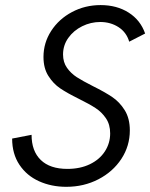

<svg xmlns="http://www.w3.org/2000/svg" viewBox="-20 -720 585 748"><path d="M27.3 -180.2 103 -194.8Q103 -131.3 138.9 -96.7Q174.8 -62 242.7 -62Q292.5 -62 330.3 -80.3Q368.2 -98.6 388.7 -130.4Q409.2 -162.1 409.2 -200.2Q409.2 -234.9 392.8 -259Q376.5 -283.2 352.5 -298.8Q328.6 -314.5 287.1 -335Q241.7 -357.4 214.6 -375.7Q187.5 -394 168.5 -424.1Q149.4 -454.1 149.4 -498Q149.4 -553.2 179.4 -599.6Q209.5 -646 260.5 -673.1Q311.5 -700.2 372.1 -700.2Q435.1 -700.2 481.2 -670.9Q527.3 -641.6 545.4 -589.4L483.4 -557.6Q472.7 -594.2 441.7 -614.3Q410.6 -634.3 370.6 -634.3Q333.5 -634.3 300 -617.7Q266.6 -601.1 246.1 -572.3Q225.6 -543.5 225.6 -507.8Q225.6 -477.5 241 -455.8Q256.3 -434.1 279.1 -419.4Q301.8 -404.8 341.3 -384.8Q388.7 -361.3 417.2 -342Q445.8 -322.8 465.8 -290.8Q485.8 -258.8 485.8 -211.9Q485.8 -151.4 452.9 -101.1Q419.9 -50.8 363.3 -21.5Q306.6 7.8 238.3 7.8Q180.2 7.8 132.1 -13.9Q84 -35.6 55.7 -78.1Q27.3 -120.6 27.3 -180.2Z"/></svg>

Font: Acari Sans
Style: Italic
Weight: 400
Italic angle: -13°
Designer: Alfredo Marco Pradil and Stefan Peev
Foundry: Hanken Design Co.
Version: Version 1.045;January 11, 2019;FontCreator 11.5.0.2425 64-bi